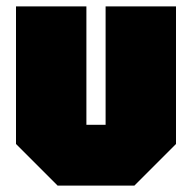

<svg xmlns="http://www.w3.org/2000/svg" viewBox="-20 -580 600 600"><path d="M530 -560V-130L400 0H160L30 -130V-560H250V-190H310V-560Z"/></svg>

Font: Tektur Condensed Black
Style: Regular
Weight: 900
Width: 3
Designer: Adam Jagosz
Foundry: Adam Jagosz
Version: Version 1.005;gftools[0.9.30]